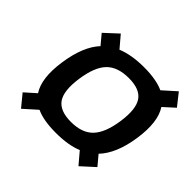

<svg xmlns="http://www.w3.org/2000/svg" viewBox="-146 -709 917 917"><g transform="rotate(45 312.5 -250.0)"><path d="M625 -484 624 -483 570 -434Q611 -372 593 -249Q575 -126 516 -64L557 -15L490 46L440 -13Q385 10 301 10Q217 10 168 -13L102 46L52 -15L107 -64Q66 -126 84 -249Q102 -373 159 -434L118 -483L185 -545L235 -486Q294 -510 377 -510Q461 -510 510 -487L576 -546ZM197 -250Q184 -159 212 -118.5Q240 -78 315 -78Q390 -78 428.5 -118.5Q467 -159 480 -250Q493 -341 465.5 -381.5Q438 -422 363 -422Q287 -422 248.5 -382Q210 -342 197 -250Z"/></g></svg>

Font: Fivo Sans Modern Med
Style: Italic
Weight: 450
Designer: Alexander Slobzheninov
Foundry: Alexander Slobzheninov
Version: 1.0